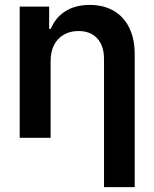

<svg xmlns="http://www.w3.org/2000/svg" viewBox="-20 -557 624 776"><path d="M184.6 0H59.6V-530.3H178.7V-440.4H185.5Q204.1 -486.3 244.4 -511.7Q284.7 -537.1 342.8 -537.1Q397.9 -537.1 439 -513.7Q480 -490.2 502.2 -445.3Q524.4 -400.4 524.4 -337.9V199.2H400.4V-318.4Q400.4 -372.1 373 -401.9Q345.7 -431.6 296.9 -431.6Q264.2 -431.6 238.5 -417.2Q212.9 -402.8 198.7 -375.5Q184.6 -348.1 184.6 -310.5Z"/></svg>

Font: WEMIX Pretendard SemiBold
Style: Regular
Weight: 600
Designer: Base glyphs from Inter by Rasmus Andersson; Hangeul glyphs from Noto Sans CJK(Source Han Sans) by Jang Soo-young and Kan
Foundry: Kil Hyung-jin
Version: Version 1.000